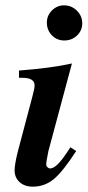

<svg xmlns="http://www.w3.org/2000/svg" viewBox="-20 -697 331 726"><path d="M246.1 -140.1 268.1 -126Q217.3 -47.4 182.9 -19.3Q148.4 8.8 104 8.8Q73.2 8.8 54.2 -8.3Q35.2 -25.4 35.2 -53.2Q35.2 -74.2 46.9 -122.1L103 -334Q110.8 -362.8 110.8 -374Q110.8 -402.8 64.9 -402.8H51.8V-430.2Q173.3 -439.5 252 -457L163.1 -126Q154.8 -85.9 154.8 -75.2Q154.8 -69.3 159.4 -64.7Q164.1 -60.1 169.9 -60.1Q193.4 -60.1 232.9 -120.1ZM222.2 -676.8Q250.5 -676.8 270.8 -656.7Q291 -636.7 291 -608.9Q291 -581.5 271.2 -562.7Q251.5 -543.9 223.1 -543.9Q195.3 -543.9 176.3 -563.5Q157.2 -583 157.2 -611.8Q157.2 -638.2 176.5 -657.5Q195.8 -676.8 222.2 -676.8Z"/></svg>

Font: Accordance
Style: Bold-Italic
Weight: 700
Italic angle: -11°
Version: Version 1.2 (build January 31, 2020) Miklal Software Solutio